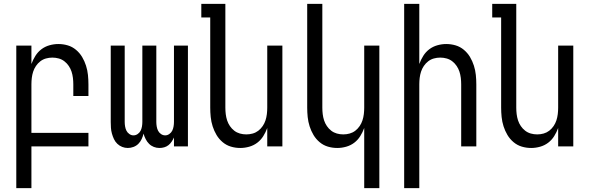

<svg xmlns="http://www.w3.org/2000/svg" viewBox="-20 -755 3040 990"><path d="M64 215V-520H142V-425Q150 -447 162.5 -467Q175 -487 193.5 -501Q212 -515 235 -521.5Q258 -528 281 -528Q306 -528 329.5 -521Q353 -514 372 -498Q391 -482 403.5 -461Q416 -440 423.5 -416.5Q431 -393 433.5 -368.5Q436 -344 436 -320V-260H358V-320Q358 -337 356 -353.5Q354 -370 349 -385.5Q344 -401 334.5 -415Q325 -429 312 -439Q299 -449 283 -453.5Q267 -458 250 -458Q233 -458 217 -453.5Q201 -449 188 -439Q175 -429 165.5 -415Q156 -401 151 -385.5Q146 -370 144 -353.5Q142 -337 142 -320V-70H436V0H142V215Z M639 8Q624 8 610 2.5Q596 -3 585 -13.5Q574 -24 567.5 -38Q561 -52 557 -66.5Q553 -81 552 -96Q551 -111 551 -126V-520H623V-126Q623 -115 625 -103Q627 -91 632 -81Q637 -71 647 -64Q657 -57 668 -57Q680 -57 690 -64Q700 -71 705 -81Q710 -91 712 -103Q714 -115 714 -126V-520H786V-126Q786 -115 788 -103Q790 -91 795 -81Q800 -71 810 -64Q820 -57 832 -57Q843 -57 853 -64Q863 -71 868 -81Q873 -91 875 -103Q877 -115 877 -126V-520H949V0H877V-46Q872 -35 865 -24.5Q858 -14 848.5 -6.5Q839 1 827 4.5Q815 8 802 8Q787 8 773 2.5Q759 -3 748.5 -13.5Q738 -24 731 -38Q724 -52 720 -66Q717 -52 710.5 -38Q704 -24 693.5 -13.5Q683 -3 668.5 2.5Q654 8 639 8Z M1219 8Q1194 8 1170.5 1Q1147 -6 1128 -22Q1109 -38 1096.5 -59Q1084 -80 1076.5 -103.5Q1069 -127 1066.5 -151.5Q1064 -176 1064 -200V-665H1018V-735H1142V-200Q1142 -183 1144 -166.5Q1146 -150 1151 -134.5Q1156 -119 1165.5 -105Q1175 -91 1188 -81Q1201 -71 1217 -66.5Q1233 -62 1250 -62Q1267 -62 1283 -66.5Q1299 -71 1312 -81Q1325 -91 1334.5 -105Q1344 -119 1349 -134.5Q1354 -150 1356 -166.5Q1358 -183 1358 -200V-520H1436V0H1358V-95Q1350 -73 1337.5 -53Q1325 -33 1306.5 -19Q1288 -5 1265 1.5Q1242 8 1219 8Z M1858 215V-95Q1850 -73 1837.5 -53Q1825 -33 1806.5 -19Q1788 -5 1765 1.5Q1742 8 1719 8Q1694 8 1670.5 1Q1647 -6 1628 -22Q1609 -38 1596.5 -59Q1584 -80 1576.5 -103.5Q1569 -127 1566.5 -151.5Q1564 -176 1564 -200V-735H1642V-200Q1642 -183 1644 -166.5Q1646 -150 1651 -134.5Q1656 -119 1665.5 -105Q1675 -91 1688 -81Q1701 -71 1717 -66.5Q1733 -62 1750 -62Q1767 -62 1783 -66.5Q1799 -71 1812 -81Q1825 -91 1834.5 -105Q1844 -119 1849 -134.5Q1854 -150 1856 -166.5Q1858 -183 1858 -200V-520H1936V215Z M2064 215V-735H2142V-425Q2150 -447 2162.5 -467Q2175 -487 2193.5 -501Q2212 -515 2235 -521.5Q2258 -528 2281 -528Q2306 -528 2329.5 -521Q2353 -514 2372 -498Q2391 -482 2403.5 -461Q2416 -440 2423.5 -416.5Q2431 -393 2433.5 -368.5Q2436 -344 2436 -320V0H2358V-320Q2358 -337 2356 -353.5Q2354 -370 2349 -385.5Q2344 -401 2334.5 -415Q2325 -429 2312 -439Q2299 -449 2283 -453.5Q2267 -458 2250 -458Q2233 -458 2217 -453.5Q2201 -449 2188 -439Q2175 -429 2165.5 -415Q2156 -401 2151 -385.5Q2146 -370 2144 -353.5Q2142 -337 2142 -320V215Z M2719 8Q2694 8 2670.5 1Q2647 -6 2628 -22Q2609 -38 2596.5 -59Q2584 -80 2576.5 -103.5Q2569 -127 2566.5 -151.5Q2564 -176 2564 -200V-665H2518V-735H2642V-200Q2642 -183 2644 -166.5Q2646 -150 2651 -134.5Q2656 -119 2665.5 -105Q2675 -91 2688 -81Q2701 -71 2717 -66.5Q2733 -62 2750 -62Q2767 -62 2783 -66.5Q2799 -71 2812 -81Q2825 -91 2834.5 -105Q2844 -119 2849 -134.5Q2854 -150 2856 -166.5Q2858 -183 2858 -200V-520H2936V0H2858V-95Q2850 -73 2837.5 -53Q2825 -33 2806.5 -19Q2788 -5 2765 1.5Q2742 8 2719 8Z"/></svg>

Font: Moesevka
Style: Regular
Weight: 400
Monospace: yes
Designer: Belleve Invis
Foundry: Belleve Invis
Version: Version 32.5.0; ttfautohint (v1.8.4)